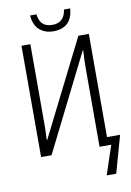

<svg xmlns="http://www.w3.org/2000/svg" viewBox="-112 -960 825 1213"><g transform="rotate(-10 300.0 -353.5)"><path d="M427 -893H387Q376 -810 299 -810Q219 -810 211 -893H170Q174 -832 209 -800.5Q244 -769 298 -769Q417 -769 427 -893ZM532 186 599 -52H515V-714H448L140 -100H137Q139 -140 139.5 -166Q140 -192 140 -218V-714H83V0H150L459 -618H462Q458 -557 458 -496V0H533L471 186Z"/></g></svg>

Font: Noto Sans Mono UI Light
Style: Regular
Weight: 300
Designer: Monotype Design team
Foundry: Monotype Imaging Inc.
Version: 1.000